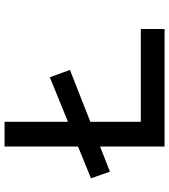

<svg xmlns="http://www.w3.org/2000/svg" viewBox="30 -770 740 840"><g transform="rotate(-90 400.0 -350.0)"><path d="M69 -239 40 -322 482 -502 514 -414ZM179 0V-700H287V-104H693V0Z"/></g></svg>

Font: Lexend Giga
Style: Regular
Weight: 400
Designer: Bonnie Shaver-Troup, Thomas Jockin
Foundry: Lexend
Version: Version 1.007